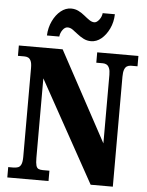

<svg xmlns="http://www.w3.org/2000/svg" viewBox="-61 -986 794 1035"><g transform="rotate(5 336.0 -468.5)"><path d="M18 0V-56H45Q60 -56 71 -60Q82 -64 88 -77.5Q94 -91 94 -119V-599Q94 -625 88 -637.5Q82 -650 73 -654Q64 -658 53 -658H18V-714H255L518 -228V-599Q518 -622 512.5 -635Q507 -648 498 -653Q489 -658 478 -658H442V-714H665V-658H630Q618 -658 608.5 -652.5Q599 -647 594 -633Q589 -619 589 -595V0H469L165 -549V-119Q165 -91 169 -77.5Q173 -64 182 -60Q191 -56 205 -56H241V0ZM403 -771Q381 -771 362.5 -780.5Q344 -790 328.5 -802.5Q313 -815 299.5 -824.5Q286 -834 272 -834Q257 -834 245 -817.5Q233 -801 231 -781H164Q166 -824 183 -859.5Q200 -895 226 -916Q252 -937 282 -937Q304 -937 322.5 -927.5Q341 -918 356 -905.5Q371 -893 385 -883.5Q399 -874 412 -874Q425 -874 438 -890.5Q451 -907 453 -927H519Q518 -884 501 -848.5Q484 -813 458.5 -792Q433 -771 403 -771Z"/></g></svg>

Font: Noto Serif Khmer ExtraCondensed Black
Style: Regular
Weight: 900
Width: 2
Designer: Danh Hong and the Monotype Design Team
Foundry: Monotype Imaging Inc.
Version: Version 2.004